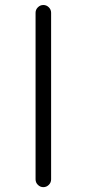

<svg xmlns="http://www.w3.org/2000/svg" viewBox="-20 -774 341 772"><path d="M123 -52.7V-722.7Q123 -735.4 132.3 -744.6Q141.6 -753.9 154.3 -753.9Q167 -753.9 176.3 -744.6Q185.5 -735.4 185.5 -722.7V-52.7Q185.5 -40 176.3 -30.8Q167 -21.5 154.3 -21.5Q141.6 -21.5 132.3 -30.8Q123 -40 123 -52.7Z"/></svg>

Font: Gen Jyuu Gothic Light
Style: Regular
Weight: 200
Designer: [Source Han Sans]
Ryoko NISHIZUKA  (kana & ideographs); Paul D. Hunt (Latin, Greek & Cyrillic); Wenlong ZHANG  (bopomofo
Version: Version 1.002.20150607